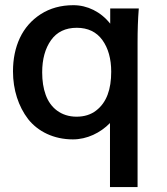

<svg xmlns="http://www.w3.org/2000/svg" viewBox="-20 -534 653 751"><path d="M279.3 -77.6C219.2 -77.6 176.8 -112.3 158.7 -163.1C149.4 -188.5 145 -217.8 145 -251C145 -302.7 156.7 -344.7 179.7 -377C202.6 -409.2 236.3 -425.3 280.3 -425.3C323.7 -425.3 357.4 -409.2 380.4 -377.4C403.3 -345.7 415 -304.2 415 -253.4C415 -185.5 397.5 -133.3 356 -101.6C335 -85.4 309.6 -77.6 279.3 -77.6ZM518.1 197.8V-368.2C518.1 -415.5 519.5 -459.5 522.9 -501H411.1V-441.4C374 -488.3 321.3 -513.7 267.1 -513.7C218.3 -513.7 175.8 -502 139.2 -478.5C103 -455.1 75.7 -423.8 57.6 -385.3C39.6 -346.7 30.8 -303.2 30.8 -254.9C30.8 -182.6 52.2 -117.7 89.8 -68.4C128.4 -19.5 190.4 11.2 265.1 11.2C320.3 11.2 372.6 -14.2 410.2 -52.7V197.8Z"/></svg>

Font: Ride SemiBold
Style: Regular
Weight: 600
Version: Version 3.000